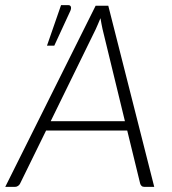

<svg xmlns="http://www.w3.org/2000/svg" viewBox="-44 -730 672 750"><path d="M0 0ZM558.5 0H520Q513 0 509 -3.8Q505 -7.5 503.5 -13L453 -220H136L34.5 -13Q32 -7.5 26.5 -3.8Q21 0 14.5 0H-23.5L329.5 -707.5H379ZM154 -256.5H444L356.5 -616.5Q354.5 -625.5 352.5 -636.2Q350.5 -647 348.5 -659Q343.5 -647 338.8 -636Q334 -625 330 -616ZM139.5 -551.5 194.5 -710H222.5Q230.5 -710 232.8 -703.8Q235 -697.5 231 -688L168 -551.5Z"/></svg>

Font: Lato Light
Style: Italic
Weight: 300
Italic angle: -7°
Designer: Lukasz Dziedzic
Foundry: tyPoland Lukasz Dziedzic
Version: Version 2.007; 2014-02-27